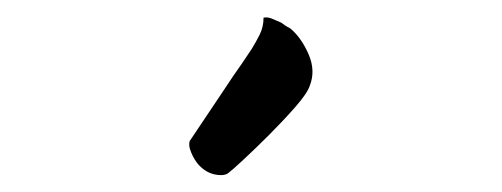

<svg xmlns="http://www.w3.org/2000/svg" viewBox="-20 -707 583 223"><path d="M339.8 -607.4Q336.9 -598.6 322.8 -582.5Q308.6 -566.4 292.5 -550.3Q276.4 -534.2 262.7 -521.5Q249 -508.8 246.1 -506.8Q241.2 -502 229.5 -504.4Q217.8 -506.8 209 -517.6Q206.1 -521.5 204.1 -525.4Q202.1 -529.3 200.7 -533.7Q199.2 -538.1 200.2 -543Q224.6 -579.1 238.8 -600.6Q252.9 -622.1 260.7 -632.8L272.5 -650.4Q277.3 -658.2 281.7 -667Q286.1 -675.8 286.1 -686.5Q291 -687.5 296.4 -685.1Q301.8 -682.6 306.6 -680.7Q311.5 -676.8 317.4 -673.8Q330.1 -663.1 338.4 -644Q346.7 -625 339.8 -607.4Z"/></svg>

Font: BKP Parklife Display
Style: Regular
Weight: 400
Designer: Font Diner, Inc.; LA MECHKY PLUS GmbH
Foundry: Font Diner, Inc.; LA MECHKY PLUS GmbH
Version: Version 1.007